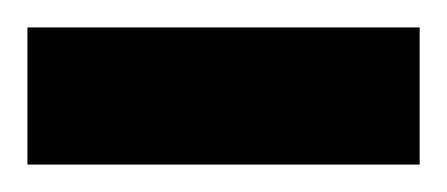

<svg xmlns="http://www.w3.org/2000/svg" viewBox="-24 -717 326 140"><path d="M282 -597V-697H-4V-597Z"/></svg>

Font: RazerF5
Style: Bold
Weight: 700
Foundry: Razer Inc.
Version: Version 2